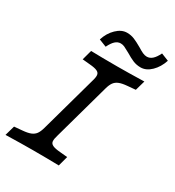

<svg xmlns="http://www.w3.org/2000/svg" viewBox="-178 -843 866 948"><g transform="rotate(30 254.5 -368.5)"><path d="M-0.8 0 15.3 -56.5 60.5 -60.5Q90.3 -62.9 106.9 -69.8Q123.4 -76.6 132.7 -89.5Q141.9 -102.4 148.4 -125.8L237.1 -445.2Q244.4 -468.5 243.1 -481.5Q241.9 -494.4 228.6 -500.8Q215.3 -507.3 185.5 -509.7L142.7 -513.7L158.1 -570.2Q219.4 -568.5 305.6 -568.5H309.7H308.1Q366.9 -568.5 461.3 -571L445.2 -514.5L400 -510.5Q370.2 -508.1 353.6 -501.2Q337.1 -494.4 327.8 -481.5Q318.5 -468.5 312.1 -445.2L223.4 -125.8Q216.1 -102.4 217.3 -89.5Q218.5 -76.6 231.9 -70.2Q245.2 -63.7 275 -61.3L317.7 -57.3L302.4 -0.8Q241.1 -2.4 154.8 -2.4H150.8H152.4Q93.5 -2.4 -0.8 0ZM321 -654Q299.2 -666.1 288.7 -671Q278.2 -675.8 266.9 -675.8Q250 -675.8 236.3 -663.3Q222.6 -650.8 209.7 -624.2L166.9 -641.1Q179.8 -682.3 208.1 -709.7Q236.3 -737.1 267.7 -737.1Q290.3 -737.1 309.7 -729Q329 -721 355.6 -705.6Q373.4 -694.4 385.9 -688.7Q398.4 -683.1 409.7 -683.1Q426.6 -683.1 440.7 -695.6Q454.8 -708.1 467.7 -734.7L510.5 -717.7Q496.8 -675.8 469 -648.8Q441.1 -621.8 409.7 -621.8Q386.3 -621.8 366.1 -630.2Q346 -638.7 321 -654Z"/></g></svg>

Font: Playfair Micro SmCond SmLight
Style: Italic
Weight: 360
Width: 4
Italic angle: -15.6°
Designer: Claus Eggers Sørensen
Foundry: Claus Eggers Sørensen
Version: Version 2.203;Glyphs 3.3 (3326)